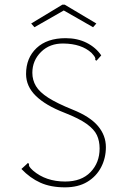

<svg xmlns="http://www.w3.org/2000/svg" viewBox="-20 -795 540 825"><path d="M259 10Q198 10 153.5 -10Q109 -30 72 -69L94 -89L100 -95L105 -90Q103 -85 106.5 -79Q110 -73 122 -62Q177 -15 260 -15Q330 -15 369 -55.5Q408 -96 408 -157Q408 -189 396.5 -214Q385 -239 352.5 -262.5Q320 -286 256 -311Q176 -342 134 -383Q92 -424 92 -477Q92 -546 137 -588.5Q182 -631 262 -631Q313 -631 352.5 -611Q392 -591 415 -557L400 -540L394 -534L389 -538Q391 -544 387.5 -550Q384 -556 373 -568Q330 -607 253 -608Q194 -609 156.5 -572Q119 -535 119 -482Q119 -451 134.5 -425Q150 -399 187.5 -375Q225 -351 292 -324Q367 -294 401 -253.5Q435 -213 435 -163Q435 -116 414.5 -76.5Q394 -37 355 -13.5Q316 10 259 10ZM128 -678 114 -694 248 -775H258L394 -694L380 -678L254 -750Z"/></svg>

Font: Inconsolata ExtraLight
Style: Regular
Weight: 200
Monospace: yes
Designer: Raph Levien, Cyreal, Brenton Simpson
Foundry: Raph Levien, Cyreal, Google
Version: Version 3.001; ttfautohint (v1.8.2.53-6de2)